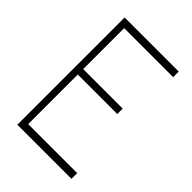

<svg xmlns="http://www.w3.org/2000/svg" viewBox="-214 -831 928 928"><g transform="rotate(45 250.0 -366.5)"><path d="M449 -695H114V-415H384V-378H114V-39H449V0H79V-733H449Z"/></g></svg>

Font: Kreadon
Style: Regular
Weight: 400
Designer: kohakuno
Foundry: StudioGnu
Version: Version 1.000;Glyphs 3.1.2 (3151)